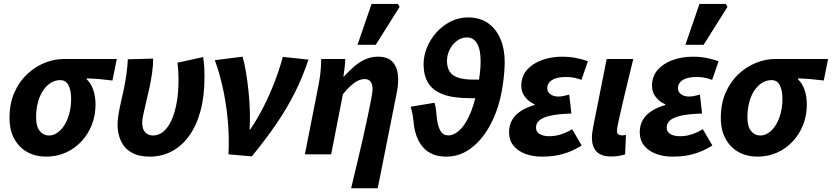

<svg xmlns="http://www.w3.org/2000/svg" viewBox="-20 -803 4329 999"><path d="M219.2 12Q165.6 12 122.6 -11.5Q79.6 -34.9 54.6 -80.2Q29.5 -125.5 29.5 -189.5Q29.5 -263.5 54.4 -320.6Q79.3 -377.8 120.8 -416.8Q162.4 -455.8 212.3 -476Q262.2 -496.1 313.2 -496.1H587.6L565.1 -384.1Q528.2 -388.7 496.8 -391.5Q465.3 -394.2 430.7 -395V-391Q452.8 -369.9 464.9 -336.3Q477 -302.7 477 -258.1Q477 -203 457.9 -154Q438.8 -105 404 -67.5Q369.3 -30.1 322.3 -9Q275.2 12 219.2 12ZM234.4 -98Q257.2 -98 277.8 -111.9Q298.5 -125.7 314.7 -151.1Q330.9 -176.6 340.5 -212.1Q350.1 -247.7 350.1 -290.2Q350.1 -331.8 336.7 -358.9Q323.3 -386.1 293.1 -386.1Q266.9 -386.1 244.2 -371.9Q221.5 -357.8 204.2 -332.2Q187 -306.6 177.5 -271.1Q167.9 -235.6 167.9 -191.9Q167.9 -144.3 187.1 -121.2Q206.3 -98 234.4 -98Z M758.8 12Q701.4 12 664.3 -9.6Q627.1 -31.2 609.4 -69.2Q591.6 -107.2 591.6 -154.4Q591.6 -177.7 596.4 -206.8Q601.2 -236 608.9 -269.7Q616.7 -303.5 624.5 -340.5Q632.2 -377.6 637.8 -416.4Q643.4 -455.2 645 -494.5L776.9 -498.1Q776.9 -461.6 771.2 -422.3Q765.5 -382.9 756.9 -343.3Q748.3 -303.8 739.7 -268.7Q731.2 -233.6 725.5 -206.8Q719.8 -180 719.8 -165.3Q719.8 -131.3 735.4 -114.7Q751 -98 775.7 -98Q805.5 -98 829.8 -118Q854 -138 871.7 -176Q889.3 -214 899.1 -267.9Q908.9 -321.8 908.9 -389.4Q908.9 -410.1 907.5 -433.6Q906 -457 903.5 -476.7L1037 -506.1Q1042 -471.2 1043 -447.4Q1044 -423.5 1044 -402.8Q1044 -301.5 1022.8 -224.3Q1001.5 -147.1 962.9 -94.5Q924.4 -41.9 872.4 -14.9Q820.4 12 758.8 12Z M1168.8 0Q1173.5 -94.2 1164.6 -183.9Q1155.7 -273.5 1138 -351.6Q1120.2 -429.7 1097.5 -489.9L1242.2 -508.1Q1252.3 -473 1260.1 -425.9Q1267.9 -378.9 1273.2 -327.2Q1278.5 -275.5 1280.1 -224.6Q1281.7 -173.8 1278.6 -130.2H1282.6Q1321.6 -187.9 1353.4 -251.4Q1385.2 -314.9 1410 -379.8Q1434.8 -444.6 1451.5 -507.1L1585 -492.8Q1554.2 -400.9 1513.5 -319.9Q1472.8 -238.8 1417.9 -158.4Q1362.9 -78.1 1290.3 10.6Z M1806.9 176.7Q1823.1 109.5 1839.2 41.5Q1855.3 -26.6 1869.7 -89.7Q1884.1 -152.9 1894.9 -205Q1905.7 -257.2 1912.2 -291.7Q1918.6 -326.1 1918.6 -337.2Q1918.6 -365.3 1908.1 -378.4Q1897.7 -391.5 1877.9 -391.5Q1860.2 -391.5 1842.8 -383.3Q1825.3 -375.1 1806 -357.9Q1786.6 -340.6 1764.2 -312.8L1703.1 0H1566.3L1635 -348.1Q1641 -377.9 1645.7 -410.6Q1650.4 -443.4 1651.4 -496.1H1776.6Q1775.6 -472.7 1772.9 -449.2Q1770.2 -425.7 1766.9 -405.2H1769.7Q1797.5 -435.5 1824.6 -458.5Q1851.8 -481.5 1881.8 -494.8Q1911.8 -508.1 1947.4 -508.1Q2001.9 -508.1 2026.8 -476.2Q2051.7 -444.4 2051.7 -388.6Q2051.7 -370.9 2049.3 -351Q2046.9 -331 2041.9 -308L1945.3 176.7ZM1840.2 -569.9 1913.4 -782.7H2050.5L2059.1 -767.2L1935.1 -569.9Z M2303 12Q2226.8 12 2185 -32.6Q2143.2 -77.1 2133.5 -153.6Q2130 -188.1 2126.2 -209.1Q2122.4 -230.2 2116.4 -247.7L2240.2 -268.2Q2245.7 -255.2 2248.2 -233.8Q2250.7 -212.5 2253.3 -185.8Q2258.3 -144.4 2272.2 -121.4Q2286.1 -98.4 2313.2 -98.4Q2340 -98.4 2368.1 -122.6Q2396.2 -146.8 2421.4 -200Q2446.6 -253.3 2463.9 -340Q2471.9 -381 2476.4 -417.1Q2480.8 -453.2 2480.8 -483.2Q2480.8 -545.5 2462.1 -576.9Q2443.4 -608.2 2410.6 -608.2Q2380.1 -608.2 2356.3 -589.8Q2332.5 -571.4 2319.1 -543.4Q2305.7 -515.5 2305.7 -486.6Q2305.7 -434.8 2337.9 -411.8Q2370 -388.7 2444.4 -388.7H2491.3L2481.3 -292.2H2425Q2336.4 -292.2 2283.6 -312.7Q2230.8 -333.2 2207.4 -372.4Q2183.9 -411.6 2183.9 -468.2Q2183.9 -512.2 2201.5 -555.4Q2219 -598.7 2250.9 -634.3Q2282.7 -669.8 2324.9 -691.1Q2367.1 -712.4 2415.8 -712.4Q2477.6 -712.4 2520.2 -681.8Q2562.9 -651.2 2584.5 -598.9Q2606.1 -546.5 2606.1 -481Q2606.1 -457.8 2603.6 -427.4Q2601.1 -397 2596.9 -366.6Q2592.7 -336.1 2587.2 -310.8Q2567.4 -217.6 2526.3 -144.6Q2485.2 -71.6 2428 -29.8Q2370.8 12 2303 12Z M2799.6 12Q2751.5 12 2712.5 -2.8Q2673.6 -17.6 2651.1 -45.9Q2628.6 -74.2 2628.6 -114.5Q2628.6 -153.2 2646.2 -181.4Q2663.8 -209.6 2694.2 -228Q2724.6 -246.4 2761.7 -256.4V-260.4Q2734.3 -271.4 2713.3 -296.7Q2692.4 -322 2692.4 -356Q2692.4 -406.2 2722.4 -439.9Q2752.3 -473.5 2800.8 -490.8Q2849.2 -508 2903.8 -508Q2943.5 -508 2976.5 -501.5Q3009.5 -494.9 3039 -484.5L3005.4 -387.4Q2983 -395.9 2964.1 -399.1Q2945.2 -402.3 2925 -402.3Q2893.8 -402.3 2872.1 -395.4Q2850.5 -388.6 2839 -375.3Q2827.5 -362 2827.5 -344.4Q2827.5 -324.4 2843.9 -312.6Q2860.2 -300.7 2885.2 -300.7Q2898.5 -300.7 2912.5 -303.7Q2926.4 -306.7 2941.8 -310.7L2953 -212.2Q2883.3 -210.3 2843 -201Q2802.7 -191.8 2785.8 -176.1Q2768.9 -160.5 2768.9 -139Q2768.9 -116.6 2788.1 -105.4Q2807.3 -94.2 2839.2 -94.2Q2859.3 -94.2 2878.6 -98.4Q2898 -102.7 2917.4 -110.7Q2936.9 -118.6 2956.9 -130.8L3006.5 -46Q2972.1 -24.6 2939.5 -12.1Q2907 0.4 2872.8 6.2Q2838.7 12 2799.6 12Z M3160.1 11.3Q3107.2 11.3 3083.5 -14.6Q3059.8 -40.5 3059.8 -85.7Q3059.8 -98.9 3061.7 -113.3Q3063.6 -127.7 3067.1 -146.3L3136.6 -496.1H3275Q3250 -393.8 3230.8 -313.7Q3211.5 -233.6 3200.8 -184Q3190 -134.5 3190 -122.6Q3190 -109 3197.3 -103.9Q3204.6 -98.7 3214.1 -98.7Q3218.7 -98.7 3224.7 -99.2Q3230.6 -99.7 3236.8 -101.1L3232.6 0.4Q3220.6 4.2 3202.2 7.7Q3183.7 11.3 3160.1 11.3Z M3479.6 12Q3431.5 12 3392.5 -2.8Q3353.6 -17.6 3331.1 -45.9Q3308.6 -74.2 3308.6 -114.5Q3308.6 -153.2 3326.2 -181.4Q3343.8 -209.6 3374.2 -228Q3404.6 -246.4 3441.7 -256.4V-260.4Q3414.3 -271.4 3393.3 -296.7Q3372.4 -322 3372.4 -356Q3372.4 -406.2 3402.4 -439.9Q3432.3 -473.5 3480.8 -490.8Q3529.2 -508 3583.8 -508Q3623.5 -508 3656.5 -501.5Q3689.5 -494.9 3719 -484.5L3685.4 -387.4Q3663 -395.9 3644.1 -399.1Q3625.2 -402.3 3605 -402.3Q3573.8 -402.3 3552.1 -395.4Q3530.5 -388.6 3519 -375.3Q3507.5 -362 3507.5 -344.4Q3507.5 -324.4 3523.9 -312.6Q3540.2 -300.7 3565.2 -300.7Q3578.5 -300.7 3592.5 -303.7Q3606.4 -306.7 3621.8 -310.7L3633 -212.2Q3563.3 -210.3 3523 -201Q3482.7 -191.8 3465.8 -176.1Q3448.9 -160.5 3448.9 -139Q3448.9 -116.6 3468.1 -105.4Q3487.3 -94.2 3519.2 -94.2Q3539.3 -94.2 3558.6 -98.4Q3578 -102.7 3597.4 -110.7Q3616.9 -118.6 3636.9 -130.8L3686.5 -46Q3652.1 -24.6 3619.5 -12.1Q3587 0.4 3552.8 6.2Q3518.7 12 3479.6 12ZM3546.2 -569.9 3619.4 -782.7H3756.5L3765.1 -767.2L3641.1 -569.9Z M3920.2 12Q3866.6 12 3823.6 -11.5Q3780.6 -34.9 3755.6 -80.2Q3730.5 -125.5 3730.5 -189.5Q3730.5 -263.5 3755.4 -320.6Q3780.3 -377.8 3821.8 -416.8Q3863.4 -455.8 3913.3 -476Q3963.2 -496.1 4014.2 -496.1H4288.6L4266.1 -384.1Q4229.2 -388.7 4197.8 -391.5Q4166.3 -394.2 4131.7 -395V-391Q4153.8 -369.9 4165.9 -336.3Q4178 -302.7 4178 -258.1Q4178 -203 4158.9 -154Q4139.8 -105 4105 -67.5Q4070.3 -30.1 4023.3 -9Q3976.2 12 3920.2 12ZM3935.4 -98Q3958.2 -98 3978.8 -111.9Q3999.5 -125.7 4015.7 -151.1Q4031.9 -176.6 4041.5 -212.1Q4051.1 -247.7 4051.1 -290.2Q4051.1 -331.8 4037.7 -358.9Q4024.3 -386.1 3994.1 -386.1Q3967.9 -386.1 3945.2 -371.9Q3922.5 -357.8 3905.2 -332.2Q3888 -306.6 3878.5 -271.1Q3868.9 -235.6 3868.9 -191.9Q3868.9 -144.3 3888.1 -121.2Q3907.3 -98 3935.4 -98Z"/></svg>

Font: Source Sans 3 VF
Style: Italic
Weight: 200
Italic angle: -11°
Designer: Paul D. Hunt
Foundry: Adobe Systems Incorporated
Version: Version 3.042;hotconv 1.0.118;makeotfexe 2.5.65603